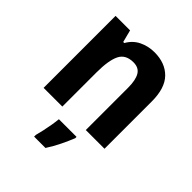

<svg xmlns="http://www.w3.org/2000/svg" viewBox="-215 -683 1030 1030"><g transform="rotate(45 300.0 -167.5)"><path d="M356 -556Q437 -556 484.5 -508Q532 -460 532 -358V0H390V-321Q390 -379 372.5 -408.5Q355 -438 314 -438Q255 -438 233.5 -394Q212 -350 212 -259V0H70V-546H180L198 -476H206Q229 -517 269 -536.5Q309 -556 356 -556ZM381 71Q367 106 348 145Q329 184 305 221H219V208Q224 189 230 162.5Q236 136 240.5 109Q245 82 247 61H381Z"/></g></svg>

Font: Noto Sans Ethiopic SemiCondensed
Style: Bold
Weight: 700
Width: 4
Designer: Monotype Design Team
Foundry: Monotype Imaging Inc.
Version: Version 2.102; ttfautohint (v1.8.4.7-5d5b)